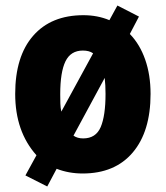

<svg xmlns="http://www.w3.org/2000/svg" viewBox="-20 -618 601 695"><path d="M525 -278Q525 -142 460.5 -66Q396 10 279 10Q229 10 185 -7L151 57L72 17L112 -56Q35 -142 35 -278Q35 -414 100 -488.5Q165 -563 282 -563Q333 -563 376 -545L405 -598L483 -558L450 -495Q486 -458 505.5 -402.5Q525 -347 525 -278ZM198 -277Q198 -259 198.5 -243Q199 -227 202 -214L317 -425Q303 -435 280 -435Q236 -435 217 -396Q198 -357 198 -277ZM362 -278Q362 -310 359 -336L246 -127Q260 -117 281 -117Q327 -117 344.5 -158Q362 -199 362 -278Z"/></svg>

Font: Noto Sans Gurmukhi UI Condensed Black
Style: Regular
Weight: 900
Width: 3
Designer: Jelle Bosma - Monotype Design Team
Foundry: Monotype Imaging Inc.
Version: Version 2.004; ttfautohint (v1.8.4.7-5d5b)